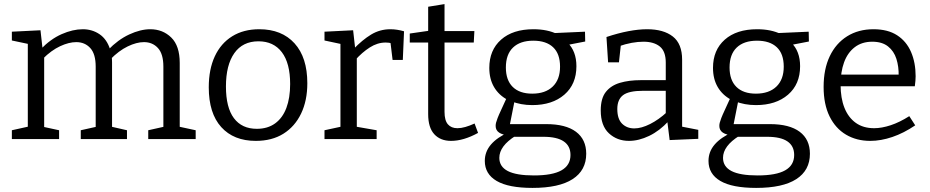

<svg xmlns="http://www.w3.org/2000/svg" viewBox="-20 -680 4547 939"><path d="M519 -437 508 -435Q557 -486 612 -511.5Q667 -537 715 -537Q776 -537 817.5 -496.5Q859 -456 859 -372V-48L849 -62L937 -43V0H705V-43L790 -62L779 -47V-354Q779 -416 752.5 -445Q726 -474 684 -474Q648 -474 604.5 -453Q561 -432 519 -389L526 -408Q527 -399 527.5 -391Q528 -383 528 -375V-48L518 -62L601 -43V0H375V-43L460 -62L448 -47V-354Q448 -416 421.5 -445Q395 -474 353 -474Q317 -474 274 -454Q231 -434 189 -392L196 -407V-47L186 -61L269 -43V0H38V-43L128 -63L116 -48V-478L128 -463L38 -482V-525L178 -532L189 -434L178 -438Q227 -489 281.5 -513Q336 -537 385 -537Q431 -537 467 -512.5Q503 -488 519 -437Z M1248 -537Q1358 -537 1420.5 -468Q1483 -399 1483 -273Q1483 -188 1452.5 -124.5Q1422 -61 1366 -26Q1310 9 1231 9Q1123 9 1062 -58.5Q1001 -126 1001 -253Q1001 -341 1030.5 -404.5Q1060 -468 1115.5 -502.5Q1171 -537 1248 -537ZM1244 -478Q1167 -478 1126 -420Q1085 -362 1085 -257Q1085 -154 1124 -102Q1163 -50 1236 -50Q1289 -50 1325.5 -76.5Q1362 -103 1380.5 -152Q1399 -201 1399 -269Q1399 -371 1358.5 -424.5Q1318 -478 1244 -478Z M1567 0V-43L1655 -62L1645 -47V-478L1656 -463L1567 -482V-525L1707 -532L1718 -434L1707 -438Q1752 -485 1795 -511Q1838 -537 1889 -537Q1921 -537 1956 -527L1950 -387H1900L1888 -486L1897 -468Q1890 -470 1882 -471Q1874 -472 1866 -472Q1826 -472 1788.5 -448Q1751 -424 1717 -386L1725 -410V-47L1713 -62L1822 -43V0Z M2186 9Q2134 9 2104 -23.5Q2074 -56 2074 -122V-485L2087 -472H1984V-516L2088 -531L2074 -515V-647L2154 -660V-515L2143 -528H2300L2297 -472H2143L2154 -485V-133Q2154 -91 2170.5 -72Q2187 -53 2217 -53Q2235 -53 2256 -59Q2277 -65 2301 -76L2318 -30Q2247 9 2186 9Z M2584 239Q2467 239 2409 205Q2351 171 2351 107Q2351 62 2381 27Q2411 -8 2469 -34L2470 -18Q2438 -20 2421 -31.5Q2404 -43 2404 -64Q2404 -72 2406 -80Q2408 -88 2413.5 -102.5Q2419 -117 2430.5 -141.5Q2442 -166 2460 -206L2462 -192Q2419 -215 2396 -254.5Q2373 -294 2373 -348Q2373 -435 2430.5 -486Q2488 -537 2589 -537Q2657 -537 2706 -513L2684 -518L2841 -525L2842 -477L2749 -459L2756 -471Q2777 -451 2788 -422Q2799 -393 2799 -356Q2799 -268 2740 -217Q2681 -166 2583 -166Q2527 -166 2480 -185L2498 -194L2472 -63L2455 -73H2651Q2747 -73 2797 -35.5Q2847 2 2847 72Q2847 153 2780.5 196Q2714 239 2584 239ZM2591 178Q2682 178 2726 153Q2770 128 2770 78Q2770 34 2737 11.5Q2704 -11 2638 -11H2479L2502 -16Q2422 34 2422 92Q2422 135 2463.5 156.5Q2505 178 2591 178ZM2583 -222Q2647 -222 2683 -256.5Q2719 -291 2719 -354Q2719 -417 2685 -449Q2651 -481 2588 -481Q2524 -481 2489 -447.5Q2454 -414 2454 -350Q2454 -288 2487.5 -255Q2521 -222 2583 -222Z M3316 -45 3303 -63 3395 -45V-1L3255 5L3243 -91L3250 -88Q3206 -40 3155 -15.5Q3104 9 3056 9Q2998 9 2958 -28Q2918 -65 2918 -140Q2918 -199 2943 -230.5Q2968 -262 3012 -275Q3056 -288 3114 -288H3245L3236 -278V-374Q3236 -429 3207 -452.5Q3178 -476 3127 -476Q3100 -476 3069.5 -470.5Q3039 -465 3005 -453L3017 -466L3007 -375H2954L2946 -499Q3003 -518 3053 -527.5Q3103 -537 3145 -537Q3225 -537 3270.5 -501.5Q3316 -466 3316 -388ZM2999 -147Q2999 -98 3022.5 -75Q3046 -52 3082 -52Q3117 -52 3159.5 -73.5Q3202 -95 3242 -132L3236 -111V-245L3245 -236H3126Q3055 -236 3027 -214.5Q2999 -193 2999 -147Z M3678 239Q3561 239 3503 205Q3445 171 3445 107Q3445 62 3475 27Q3505 -8 3563 -34L3564 -18Q3532 -20 3515 -31.5Q3498 -43 3498 -64Q3498 -72 3500 -80Q3502 -88 3507.5 -102.5Q3513 -117 3524.5 -141.5Q3536 -166 3554 -206L3556 -192Q3513 -215 3490 -254.5Q3467 -294 3467 -348Q3467 -435 3524.5 -486Q3582 -537 3683 -537Q3751 -537 3800 -513L3778 -518L3935 -525L3936 -477L3843 -459L3850 -471Q3871 -451 3882 -422Q3893 -393 3893 -356Q3893 -268 3834 -217Q3775 -166 3677 -166Q3621 -166 3574 -185L3592 -194L3566 -63L3549 -73H3745Q3841 -73 3891 -35.5Q3941 2 3941 72Q3941 153 3874.5 196Q3808 239 3678 239ZM3685 178Q3776 178 3820 153Q3864 128 3864 78Q3864 34 3831 11.5Q3798 -11 3732 -11H3573L3596 -16Q3516 34 3516 92Q3516 135 3557.5 156.5Q3599 178 3685 178ZM3677 -222Q3741 -222 3777 -256.5Q3813 -291 3813 -354Q3813 -417 3779 -449Q3745 -481 3682 -481Q3618 -481 3583 -447.5Q3548 -414 3548 -350Q3548 -288 3581.5 -255Q3615 -222 3677 -222Z M4236 9Q4169 9 4117.5 -21.5Q4066 -52 4037 -111Q4008 -170 4008 -255Q4008 -342 4038 -405Q4068 -468 4123 -502.5Q4178 -537 4252 -537Q4322 -537 4367.5 -507.5Q4413 -478 4435.5 -426Q4458 -374 4458 -307Q4458 -296 4457 -285Q4456 -274 4454 -258H4069V-315H4384L4375 -309Q4376 -354 4364 -392Q4352 -430 4323 -453Q4294 -476 4246 -476Q4195 -476 4160 -449Q4125 -422 4108 -375Q4091 -328 4091 -266Q4091 -200 4110 -152.5Q4129 -105 4165.5 -79Q4202 -53 4255 -53Q4292 -53 4336 -67.5Q4380 -82 4427 -112L4456 -67Q4400 -29 4344 -10Q4288 9 4236 9Z"/></svg>

Font: Bitter Thin
Style: Regular
Weight: 400
Version: Version 3.021